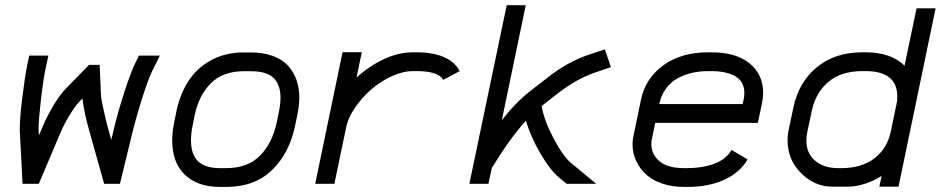

<svg xmlns="http://www.w3.org/2000/svg" viewBox="-20 -716 3665 748"><path d="M157.7 -449.2Q148.4 -405.3 139.4 -327.1Q130.4 -249 130.4 -215.8V-210L131.3 -188L146.5 -223.6Q162.6 -262.2 188 -304.7Q213.4 -347.2 236.3 -370.6L327.1 -463.4H368.2L373.5 -345.2Q374 -331.5 383.5 -288.3Q393.1 -245.1 399.9 -219.7L413.6 -171.4L424.8 -218.3Q440.9 -284.7 465.3 -359.9Q489.7 -435.1 508.8 -474.1L521.5 -499.5H603L574.2 -441.9Q558.1 -409.2 535.4 -338.4Q512.7 -267.6 496.1 -200.7L447.3 0H385.7L330.6 -196.3Q307.1 -278.3 301.3 -332L289.1 -319.8Q273.4 -303.7 251.5 -268.1Q229.5 -232.4 213.9 -195.3L131.3 0H67.9L57.1 -206.1V-215.8Q57.1 -255.9 67.1 -337.6Q77.1 -419.4 86.4 -463.9L93.8 -499.5H168.5Z M957.5 -438.5H929.7Q849.1 -438.5 802 -392.1Q754.9 -345.7 738.3 -266.6L730.5 -227.5Q724.1 -197.3 724.1 -168.9Q724.1 -114.7 751.5 -87.9Q778.8 -61 836.9 -61H861.8Q944.8 -61 993.2 -109.9Q1041.5 -158.7 1058.6 -241.7L1066.9 -281.7Q1072.8 -311.5 1072.8 -335.9Q1072.8 -385.3 1046.4 -411.9Q1020 -438.5 957.5 -438.5ZM1146 -335.9Q1146 -305.2 1138.2 -267.1L1129.9 -227.1Q1107.4 -119.1 1039.8 -53.5Q972.2 12.2 861.8 12.2H836.9Q749.5 12.2 700.2 -35.2Q650.9 -82.5 650.9 -168.9Q650.9 -203.1 659.2 -242.2L667 -281.2Q681.2 -349.1 713.9 -399.9Q746.6 -450.7 802 -481.2Q857.4 -511.7 929.7 -511.7H957.5Q1005.9 -511.7 1043 -498Q1080.1 -484.4 1102.1 -460.2Q1124 -436 1135 -404.8Q1146 -373.5 1146 -335.9Z M1601.6 -439H1589.4Q1549.3 -439 1505.1 -418.5Q1460.9 -397.9 1425 -366.5Q1389.2 -335 1362.8 -296.1Q1336.4 -257.3 1329.1 -222.2L1282.7 0H1208L1314.5 -512.7H1389.6L1369.1 -414.1Q1418.5 -459 1475.6 -485.6Q1532.7 -512.2 1589.4 -512.2H1601.6Q1731.9 -512.2 1771 -439L1706.5 -404.8Q1689 -439 1601.6 -439Z M2295.9 -432.6Q2227.1 -408.7 2158.2 -356L2090.3 -303.2Q2098.6 -249.5 2135.7 -178.7Q2172.9 -107.9 2203.1 -82.5L2302.7 0H2187.5L2156.2 -25.9Q2123 -53.7 2085.4 -117.9Q2047.9 -182.1 2028.8 -245.6Q1967.3 -178.2 1896 -61.5L1882.8 0H1808.6L1954.1 -695.8H2028.3L1935.1 -248Q1990.2 -318.4 2048.8 -363.8L2113.3 -413.6Q2189.9 -474.1 2268.6 -501L2336.4 -523.9L2359.9 -454.6Z M2873 -310.5 2877.4 -329.1Q2879.9 -340.8 2879.9 -354.5Q2879.9 -378.4 2868.9 -395.8Q2857.9 -413.1 2838.6 -422.1Q2819.3 -431.2 2798.1 -435.1Q2776.9 -439 2751.5 -439H2739.3Q2706.5 -439 2677 -432.4Q2647.5 -425.8 2620.6 -411.4Q2593.8 -397 2574.7 -371.1Q2555.7 -345.2 2548.3 -310.5ZM2532.7 -237.3 2519 -171.9Q2517.6 -165.5 2517.6 -153.3Q2517.6 -115.2 2549.1 -88.1Q2580.6 -61 2645.5 -61H2657.7Q2716.3 -61 2762.5 -78.1Q2808.6 -95.2 2830.1 -131.8L2892.6 -94.7Q2861.8 -43 2801 -15.4Q2740.2 12.2 2657.7 12.2H2645.5Q2597.2 12.2 2558.1 -1.5Q2519 -15.1 2494.6 -38.6Q2470.2 -62 2457.3 -91.3Q2444.3 -120.6 2444.3 -153.3Q2444.3 -171.4 2447.8 -186.5L2477.5 -329.1Q2494.6 -410.6 2564 -461.4Q2633.3 -512.2 2739.3 -512.2H2751.5Q2847.7 -512.2 2900.4 -469Q2953.1 -425.8 2953.1 -354.5Q2953.1 -335 2948.7 -314.5L2932.6 -237.3Z M3142.6 -284.2 3125 -201.2Q3121.6 -184.6 3121.6 -168.5Q3121.6 -118.7 3155.5 -89.8Q3189.5 -61 3245.6 -61H3257.8Q3337.9 -61 3387.5 -99.9Q3437 -138.7 3450.7 -204.6L3473.6 -315.4Q3475.6 -324.2 3475.6 -339.8Q3475.6 -439 3351.6 -439H3339.4Q3256.8 -439 3207.3 -397Q3157.7 -355 3142.6 -284.2ZM3339.4 -512.2H3351.6Q3451.7 -512.2 3503.9 -460L3550.8 -683.6H3625L3480.5 11.2H3405.8L3414.6 -30.8Q3386.7 -12.2 3350.8 -0.5Q3314.9 11.2 3284.2 11.2H3223.1Q3153.8 11.2 3101.1 -41.3Q3048.3 -93.8 3048.3 -168.5Q3048.3 -190.4 3053.7 -215.8L3071.3 -298.8Q3092.3 -397 3162.8 -454.6Q3233.4 -512.2 3339.4 -512.2Z"/></svg>

Font: Anka/Coder
Style: Italic
Weight: 400
Italic angle: -12°
Monospace: yes
Version: Version 001.100